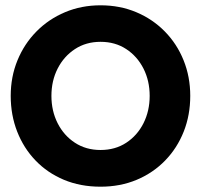

<svg xmlns="http://www.w3.org/2000/svg" viewBox="-20 -692 782 724"><path d="M173.9 -330.5Q173.9 -273.6 197.4 -227.2Q220.9 -180.9 262.6 -153.7Q304.3 -126.4 359.1 -126.4Q414.4 -126.4 456 -153.7Q497.6 -180.9 521 -227.2Q544.4 -273.6 544.4 -330.5Q544.4 -387.4 521 -433.5Q497.6 -479.6 456 -506.9Q414.4 -534.3 359.1 -534.3Q304.3 -534.3 262.6 -506.9Q220.9 -479.6 197.4 -433.5Q173.9 -387.4 173.9 -330.5ZM20.4 -330.5Q20.4 -402.5 46 -464.8Q71.6 -527 117.6 -573.5Q163.5 -620 225.3 -646Q287.1 -672 359.1 -672Q432.2 -672 493.9 -646Q555.6 -620 601.3 -573.5Q647.1 -527 672.2 -464.8Q697.4 -402.5 697.4 -330.5Q697.4 -258 672.8 -195.8Q648.1 -133.5 602.8 -86.8Q557.4 -40 495.5 -14Q433.6 12 359.1 12Q283.2 12 221 -14Q158.9 -40 114 -86.8Q69.1 -133.5 44.8 -195.8Q20.4 -258 20.4 -330.5Z"/></svg>

Font: League Spartan Extralight
Style: Regular
Weight: 200
Foundry: The League of Moveable Type
Version: Version 2.300; ttfautohint (v1.8.3)